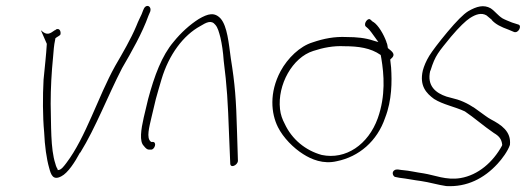

<svg xmlns="http://www.w3.org/2000/svg" viewBox="-20 -592 1775 648"><path d="M138 -444C136 -408 131 -365 127 -323C124 -267 124 -199 129 -146C131 -100 137 -56 146 -25C152 -2 159 18 187 3C209 -8 233 -45 250 -77H251C303 -161 344 -269 392 -362C424 -417 460 -480 481 -539L487 -553C492 -568 479 -578 469 -568C467 -566 465 -562 463 -557L458 -544C454 -535 447 -522 440 -504C422 -461 394 -413 369 -370C310 -264 270 -129 204 -42C197 -33 187 -18 176 -18H174L175 -20C173 -23 169 -30 167 -39C150 -90 153 -172 151 -242C151 -295 154 -348 159 -398C161 -422 162 -439 166 -457L167 -463C173 -468 183 -472 184 -476C186 -485 182 -494 175 -494C171 -494 169 -493 166 -490H165C149 -479 139 -470 118 -490Z M465 -195C456 -155 450 -115 465 -100C472 -91 477 -87 483 -87H490C496 -87 501 -93 503 -100C505 -107 502 -113 496 -113H490L489 -114C473 -126 484 -164 491 -195L506 -258C512 -279 518 -301 525 -324C550 -408 599 -473 656 -504C676 -516 693 -526 707 -508C715 -499 719 -484 724 -465C729 -443 733 -417 735 -387C746 -301 749 -249 753 -139L757 -42C756 -22 782 -34 783 -49L780 -146C777 -258 773 -308 759 -395C752 -447 747 -503 725 -529C704 -552 682 -546 651 -528C621 -509 591 -482 566 -451C526 -404 501 -336 480 -258ZM656 -504Z M927 -352C888 -279 895 -209 918 -163C936 -127 971 -92 1003 -72C1031 -54 1071 -37 1117 -48C1191 -63 1253 -115 1280 -195C1303 -254 1303 -317 1300 -364L1297 -391L1300 -394C1321 -411 1295 -423 1289 -430C1288 -438 1287 -444 1284 -450V-451C1275 -476 1257 -507 1240 -518H1239L1231 -525C1223 -535 1206 -513 1214 -503L1222 -496C1228 -491 1239 -475 1247 -464L1257 -450L1240 -455C1213 -464 1184 -467 1150 -467C1109 -469 1073 -462 1035 -449C992 -436 951 -396 927 -352ZM925 -224C916 -306 967 -398 1037 -420C1070 -431 1106 -438 1142 -436C1190 -436 1231 -430 1264 -407L1265 -406L1267 -395C1276 -341 1282 -269 1255 -193C1223 -104 1147 -52 1066 -69C1011 -84 965 -122 941 -174C933 -189 927 -205 925 -224ZM1222 -496H1221ZM1305 -410Z M1312 -18C1300 -11 1307 3 1313 5L1328 8C1354 11 1377 16 1401 19C1429 23 1458 32 1486 36C1556 40 1614 10 1659 -39C1674 -55 1694 -82 1701 -103C1706 -149 1671 -171 1637 -189C1624 -196 1612 -206 1599 -215C1577 -232 1552 -247 1524 -256L1487 -266C1451 -278 1420 -302 1432 -353L1433 -354C1449 -406 1460 -416 1502 -468C1530 -501 1552 -522 1566 -531C1586 -544 1605 -550 1622 -540L1640 -525V-524C1653 -510 1671 -501 1696 -492L1715 -484C1730 -479 1742 -505 1730 -509L1708 -516C1696 -521 1685 -525 1676 -530C1660 -540 1651 -554 1636 -564C1613 -577 1589 -571 1560 -554C1544 -544 1521 -521 1490 -484C1460 -448 1439 -420 1429 -404C1418 -386 1411 -369 1407 -354C1395 -302 1419 -277 1445 -258C1475 -239 1515 -232 1549 -216C1579 -196 1613 -166 1647 -143C1664 -133 1673 -123 1675 -103L1674 -100C1644 -45 1594 -1 1534 9C1486 17 1447 -1 1409 -7C1386 -10 1363 -16 1338 -18H1337L1323 -20C1320 -20 1315 -20 1312 -18ZM1487 36H1486ZM1636 -564Z"/></svg>

Font: Stray Cat
Style: LtCnObl
Weight: 300
Version: Version 1.0